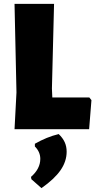

<svg xmlns="http://www.w3.org/2000/svg" viewBox="-20 -667 492 991"><path d="M452 -150 440 0H55L65 -190L55 -647H259L248 -210L250 -164H441ZM324 116Q324 166 292.5 211.5Q261 257 194 304L142 258L140 246Q188 204 188 153Q188 117 160 89V75Q221 40 283 25Q304 45 314 67Q324 89 324 116Z"/></svg>

Font: Luna Sans Black
Style: Regular
Weight: 900
Designer: Juan Pablo del Peral
Foundry: Huerta Tipografica
Version: Version 2.001; ttfautohint (v1.5)